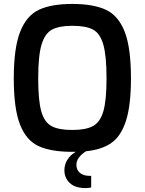

<svg xmlns="http://www.w3.org/2000/svg" viewBox="-20 -765 735 975"><path d="M368 72Q368 98 386 113Q404 128 435 128H443V187Q432 190 413 190Q361 190 334 164Q307 138 307 100Q307 71 322 46.5Q337 22 365 6H347Q240 6 177 -22.5Q114 -51 82 -131.5Q50 -212 50 -367Q50 -522 82.5 -604Q115 -686 178 -715.5Q241 -745 347 -745Q454 -745 517.5 -715.5Q581 -686 613 -604.5Q645 -523 645 -367Q645 -231 620 -152.5Q595 -74 546 -39.5Q497 -5 417 3Q368 34 368 72ZM347 -105Q416 -105 452.5 -125Q489 -145 505 -200.5Q521 -256 521 -367Q521 -482 504.5 -539Q488 -596 452 -615Q416 -634 347 -634Q280 -634 244 -614.5Q208 -595 191 -538.5Q174 -482 174 -367Q174 -255 189.5 -200Q205 -145 241 -125Q277 -105 347 -105Z"/></svg>

Font: Exo SemiBold
Style: Regular
Weight: 600
Designer: Natanael Gama
Foundry: Natanael Gama
Version: Version 1.500